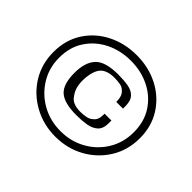

<svg xmlns="http://www.w3.org/2000/svg" viewBox="-116 -645 811 811"><g transform="rotate(45 290.0 -239.5)"><path d="M31 -244Q31 -315 65.5 -369Q100 -423 159 -453Q218 -483 289 -483Q361 -483 419.5 -453Q478 -423 512.5 -369Q547 -315 547 -244Q547 -173 512.5 -117Q478 -61 419.5 -28.5Q361 4 289 4Q218 4 159 -28.5Q100 -61 65.5 -117Q31 -173 31 -244ZM65 -244Q65 -182 95.5 -133Q126 -84 176.5 -56Q227 -28 289 -28Q350 -28 400.5 -56Q451 -84 481 -133Q511 -182 511 -244Q511 -307 481 -353Q451 -399 400.5 -424Q350 -449 289 -449Q227 -449 176.5 -424Q126 -399 95.5 -353Q65 -307 65 -244ZM291 -370Q325 -370 351.5 -365.5Q378 -361 393 -345Q408 -329 408 -296V-282H368Q368 -319 350 -333Q341 -343 325.5 -346Q310 -349 289 -349Q265 -349 247 -341.5Q229 -334 220 -319Q212 -306 207.5 -287Q203 -268 203 -246Q203 -224 208 -206Q213 -188 224 -174Q241 -145 289 -145Q309 -145 325 -148.5Q341 -152 351 -162Q368 -175 368 -203V-212H409V-196Q409 -163 392 -147.5Q375 -132 347.5 -127.5Q320 -123 288 -123Q216 -123 186 -149.5Q156 -176 156 -244Q156 -307 185.5 -338.5Q215 -370 291 -370Z"/></g></svg>

Font: Genos Medium
Style: Regular
Weight: 500
Designer: Robert E. Leuschke
Foundry: Robert E. Leuschke
Version: Version 1.010; ttfautohint (v1.8.3)